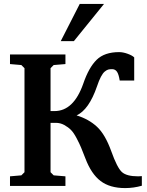

<svg xmlns="http://www.w3.org/2000/svg" viewBox="-20 -949 749 980"><path d="M31 0V-49L89 -54L105 -70V-601L89 -617L31 -622V-671H314V-622L254 -617L238 -601V-382H258Q356 -382 405 -522Q433 -604 473 -643.5Q513 -683 588 -683Q608 -683 631.5 -674.5Q655 -666 665 -656V-538H591Q586 -570 577 -583Q568 -596 552 -596Q540 -596 532.5 -594Q525 -592 515 -584Q505 -576 495 -557Q485 -538 475 -508Q434 -389 371 -360Q433 -341 475 -302Q517 -263 548 -177Q578 -93 602 -71Q626 -49 685 -49L704 -50V-1Q662 11 619 11Q541 11 493.5 -25Q446 -61 416 -140Q402 -176 394 -195.5Q386 -215 371 -243.5Q356 -272 342 -286Q328 -300 308 -311Q288 -322 265 -322H238V-70L254 -54L314 -49V0ZM290 -739 387 -929H511L357 -739Z"/></svg>

Font: Khartiya
Style: Bold
Weight: 700
Version: Version 1.0.2